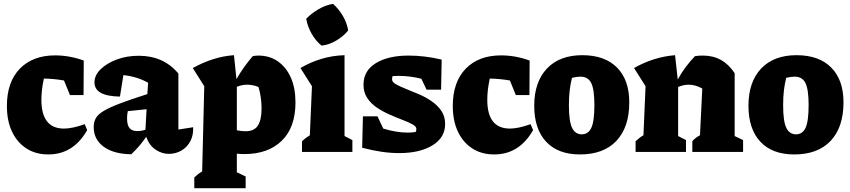

<svg xmlns="http://www.w3.org/2000/svg" viewBox="-20 -793 4438 1002"><path d="M232 13Q166 13 117.5 -18.5Q69 -50 42.5 -106.5Q16 -163 16 -240Q16 -365 83.5 -434.5Q151 -504 268 -504Q306 -504 344 -497Q382 -490 417 -477L416 -297H345L314 -373Q263 -382 209 -383Q196 -324 196 -272Q196 -122 314 -122Q358 -122 422 -145L435 -114Q363 13 232 13Z M665 12Q574 11 521.5 -27Q469 -65 469 -130Q469 -156 480 -176Q491 -196 521 -214Q551 -232 606 -253Q661 -274 749 -302L753 -361Q698 -393 624 -401L606 -289Q473 -291 473 -363Q473 -400 505 -431.5Q537 -463 589.5 -482.5Q642 -502 704 -502Q834 -502 911 -409V-117L988 -129Q990 -89 974 -57.5Q958 -26 928 -8Q898 10 861 10Q825 10 792 -12Q759 -34 743 -79Q710 -30 665 12ZM643 -176Q643 -140 656 -124.5Q669 -109 696 -109Q718 -109 739 -116L745 -223L647 -213Q643 -194 643 -176Z M994 189V133Q1003 125 1012.5 117Q1022 109 1035 102L1046 -343L986 -438Q1039 -467 1092 -484Q1145 -501 1201 -505L1214 -380Q1233 -413 1253.5 -442Q1274 -471 1299 -500Q1314 -503 1328 -503Q1387 -503 1430.5 -472.5Q1474 -442 1498 -387.5Q1522 -333 1522 -259Q1522 -128 1450.5 -58.5Q1379 11 1256 11Q1237 11 1216 9V106L1262 128V189ZM1269 -351Q1243 -351 1216 -340V-113Q1242 -108 1261 -108Q1307 -108 1326 -138Q1345 -168 1345 -227Q1345 -255 1341 -284Q1337 -313 1329 -339Q1300 -351 1269 -351Z M1556 0V-56Q1575 -74 1597 -87L1608 -343L1548 -438Q1599 -468 1656.5 -485.5Q1714 -503 1778 -505V-83L1819 -62V0ZM1718 -773Q1748 -746 1769.5 -709.5Q1791 -673 1797 -634Q1773 -604 1735 -581.5Q1697 -559 1658 -555Q1629 -578 1607 -616Q1585 -654 1578 -695Q1605 -723 1641.5 -744.5Q1678 -766 1718 -773Z M1870 -22 1874 -186H1950L1980 -122Q2013 -112 2045 -106.5Q2077 -101 2107 -101Q2129 -101 2149 -104Q2153 -112 2153 -120Q2153 -133 2133 -144Q2113 -155 2081.5 -167Q2050 -179 2014.5 -194.5Q1979 -210 1947.5 -231Q1916 -252 1896.5 -281.5Q1877 -311 1877 -351Q1877 -424 1941.5 -463.5Q2006 -503 2113 -503Q2152 -503 2195 -498Q2238 -493 2285 -482L2282 -325H2206L2179 -382Q2120 -397 2061 -397Q2045 -397 2029 -396Q2026 -388 2026 -379Q2026 -365 2046 -353.5Q2066 -342 2097.5 -329.5Q2129 -317 2164.5 -302Q2200 -287 2231.5 -265.5Q2263 -244 2283 -215Q2303 -186 2303 -146Q2303 -75 2237 -34.5Q2171 6 2063 6Q1975 6 1870 -22Z M2559 13Q2493 13 2444.5 -18.5Q2396 -50 2369.5 -106.5Q2343 -163 2343 -240Q2343 -365 2410.5 -434.5Q2478 -504 2595 -504Q2633 -504 2671 -497Q2709 -490 2744 -477L2743 -297H2672L2641 -373Q2590 -382 2536 -383Q2523 -324 2523 -272Q2523 -122 2641 -122Q2685 -122 2749 -145L2762 -114Q2690 13 2559 13Z M3007 13Q2892 13 2830 -53.5Q2768 -120 2768 -241Q2768 -365 2834 -435Q2900 -505 3019 -505Q3136 -505 3200 -440.5Q3264 -376 3264 -259Q3264 -129 3197 -58Q3130 13 3007 13ZM3016 -92Q3050 -92 3066 -126Q3082 -160 3082 -245Q3082 -326 3065.5 -359.5Q3049 -393 3009 -393Q2992 -393 2965 -387Q2957 -355 2953 -321Q2949 -287 2949 -244Q2949 -160 2965.5 -126Q2982 -92 3016 -92Z M3297 0V-56Q3306 -64 3315.5 -72Q3325 -80 3338 -87L3349 -343L3289 -438Q3391 -496 3503 -505L3517 -378Q3536 -413 3558.5 -443Q3581 -473 3607 -500Q3618 -502 3628.5 -502.5Q3639 -503 3649 -503Q3754 -503 3814 -411V-83L3858 -62V0H3593V-56Q3608 -74 3633 -87L3645 -331Q3609 -351 3574 -351Q3547 -351 3519 -339V-83L3560 -62V0Z M4125 13Q4010 13 3948 -53.5Q3886 -120 3886 -241Q3886 -365 3952 -435Q4018 -505 4137 -505Q4254 -505 4318 -440.5Q4382 -376 4382 -259Q4382 -129 4315 -58Q4248 13 4125 13ZM4134 -92Q4168 -92 4184 -126Q4200 -160 4200 -245Q4200 -326 4183.5 -359.5Q4167 -393 4127 -393Q4110 -393 4083 -387Q4075 -355 4071 -321Q4067 -287 4067 -244Q4067 -160 4083.5 -126Q4100 -92 4134 -92Z"/></svg>

Font: Piazzolla ExtraBold
Style: Regular
Weight: 800
Designer: Juan Pablo del Peral
Foundry: Huerta Tipografica
Version: Version 1.330